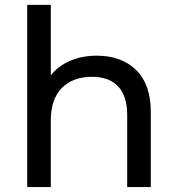

<svg xmlns="http://www.w3.org/2000/svg" viewBox="-20 -762 721 782"><path d="M90.8 0V-742.2H187V-455.1Q216.8 -493.2 265.4 -514.2Q314 -535.2 374 -535.2Q475.1 -535.2 534.7 -476.6Q594.2 -418 594.2 -305.2V0H498V-293.9Q498 -371.1 460.9 -410.2Q423.8 -449.2 355 -449.2Q276.9 -449.2 231.9 -403.6Q187 -357.9 187 -272.9V0Z"/></svg>

Font: Montserrat Medium
Style: Regular
Weight: 500
Designer: Julieta Ulanovsky
Foundry: Julieta Ulanovsky
Version: Version 7.200